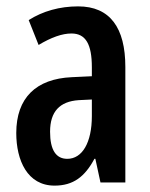

<svg xmlns="http://www.w3.org/2000/svg" viewBox="-20 -572 469 602"><path d="M225 -552C167 -552 114 -537 70 -509L101 -431C141 -455 175 -467 204 -467C249 -467 268 -433 268 -361V-333L205 -330C93 -325 31 -265 31 -155C31 -69 66 10 151 10C210 10 246 -18 276 -74H279L295 0H373V-362C373 -485 325 -552 225 -552ZM268 -260V-208C268 -125 238 -74 191 -74C156 -74 137 -101 137 -159C137 -222 167 -254 227 -258Z"/></svg>

Font: Noto Sans Display Condensed Medium
Style: Regular
Weight: 500
Width: 3
Designer: Monotype Design Team
Foundry: Monotype Imaging Inc.
Version: Version 1.900